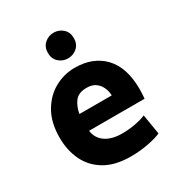

<svg xmlns="http://www.w3.org/2000/svg" viewBox="-181 -878 945 1013"><g transform="rotate(-30 292.0 -371.0)"><path d="M323 14Q228 14 166.5 -22Q105 -58 75 -120Q45 -182 45 -259Q45 -352 81.5 -414.5Q118 -477 175.5 -508.5Q233 -540 297 -540Q409 -540 474 -471.5Q539 -403 539 -270Q539 -257 538 -241.5Q537 -226 536 -214H198Q203 -168 241 -141Q279 -114 343 -114Q384 -114 423.5 -121.5Q463 -129 488 -140L508 -19Q484 -7 431.5 3.5Q379 14 323 14ZM198 -316H395Q394 -341 384 -364Q374 -387 353.5 -402Q333 -417 299 -417Q248 -417 226 -386Q204 -355 198 -316ZM294 -600Q262 -600 238.5 -621Q215 -642 215 -678Q215 -714 238.5 -735Q262 -756 294 -756Q326 -756 349.5 -735Q373 -714 373 -678Q373 -642 349.5 -621Q326 -600 294 -600Z"/></g></svg>

Font: Ubuntu Sans ExtraBold
Style: Regular
Weight: 800
Designer: Dalton Maag Ltd
Foundry: Dalton Maag Ltd
Version: Version 1.006; ttfautohint (v1.8.4.7-5d5b)